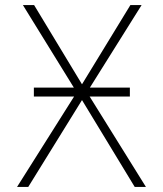

<svg xmlns="http://www.w3.org/2000/svg" viewBox="-20 -734 640 754"><path d="M47 0H91L302 -341L509 0H553L332 -355H490V-390H333L536 -714H492L302 -403L114 -714H70L270 -390H113V-355H271Z"/></svg>

Font: Noto Sans Mono ExtraLight
Style: Regular
Weight: 200
Designer: Monotype Design Team
Foundry: Monotype Imaging Inc.
Version: Version 2.014